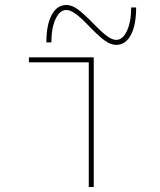

<svg xmlns="http://www.w3.org/2000/svg" viewBox="-20 -750 640 770"><path d="M336 0V-500H96V-520H356V0ZM446 -570Q425 -570 402 -586Q379 -602 339 -643Q305 -679 283.5 -694.5Q262 -710 246 -710Q220 -710 203 -674Q186 -638 186 -580H166Q166 -651 187.5 -690.5Q209 -730 246 -730Q267 -730 290 -714Q313 -698 353 -657Q388 -621 409 -605.5Q430 -590 446 -590Q472 -590 489 -626Q506 -662 506 -720H526Q526 -650 505 -610Q484 -570 446 -570Z"/></svg>

Font: M PLUS Code Latin Expanded Thin
Style: Regular
Weight: 250
Width: 7
Designer: Coji Morishita
Foundry: UNDERFOREST DESIGN
Version: Version 1.002; ttfautohint (v1.8.3)